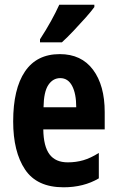

<svg xmlns="http://www.w3.org/2000/svg" viewBox="-20 -786 497 816"><path d="M234 -556Q326 -556 375.5 -489.5Q425 -423 425 -310V-236H164Q165 -164 190.5 -130Q216 -96 268 -96Q303 -96 334 -105Q365 -114 400 -136V-28Q336 10 250 10Q137 10 86.5 -65.5Q36 -141 36 -270Q36 -408 86 -482Q136 -556 234 -556ZM236 -454Q205 -454 185.5 -425Q166 -396 165 -330H304Q304 -388 286.5 -421Q269 -454 236 -454ZM381 -756Q368 -738 344 -711Q320 -684 293 -655.5Q266 -627 243 -606H150V-619Q176 -659 196.5 -696Q217 -733 232 -766H381Z"/></svg>

Font: Noto Sans Lao ExtraCondensed
Style: Bold
Weight: 700
Width: 2
Designer: Monotype Design Team
Foundry: Monotype Imaging Inc.
Version: Version 2.003; ttfautohint (v1.8.4.7-5d5b)